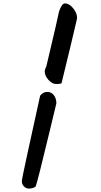

<svg xmlns="http://www.w3.org/2000/svg" viewBox="-20 -860 591 1124"><path d="M310 -368Q285 -368 263.5 -392.5Q242 -417 242 -441Q242 -454 251 -470L281 -598Q305 -697 323 -781Q326 -799 337 -819.5Q348 -840 360 -840Q385 -840 408 -812Q431 -784 431 -757Q431 -750 430 -747Q395 -598 392 -586L340 -372Q328 -368 310 -368ZM256 -322Q281 -322 295.5 -302.5Q310 -283 310 -255Q295 -195 271 -93Q240 36 215.5 134Q191 232 187 234Q169 244 148 244Q133 244 120.5 231.5Q108 219 108 203V197Q110 175 215 -300Q233 -322 256 -322Z"/></svg>

Font: Sriracha
Style: Regular
Weight: 400
Designer: Suppakit Chalermlarp
Version: Version 1.002g